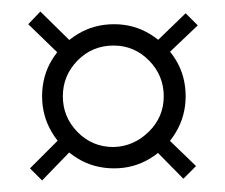

<svg xmlns="http://www.w3.org/2000/svg" viewBox="-20 -527 390 333"><path d="M178 -235Q143 -235 115 -252Q87 -269 70 -297.5Q53 -326 53 -360Q53 -395 70 -423Q87 -451 115 -468Q143 -485 178 -485Q212 -485 240 -468Q268 -451 285 -423Q302 -395 302 -360Q302 -326 285 -297.5Q268 -269 240 -252Q212 -235 178 -235ZM177 -272Q212 -273 238 -298.5Q264 -324 264 -360Q264 -396 238.5 -422Q213 -448 177 -448Q140 -448 114.5 -422Q89 -396 89 -360Q89 -324 114.5 -298Q140 -272 177 -272ZM53 -214 32 -235 90 -293 112 -275ZM298 -217 240 -276 262 -295 320 -239ZM262 -425 242 -446 302 -504 323 -483ZM93 -423 29 -485 50 -507 112 -446Z"/></svg>

Font: Smooch Sans Thin
Style: Regular
Weight: 400
Version: Version 1.010